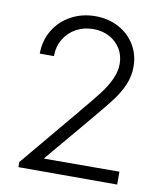

<svg xmlns="http://www.w3.org/2000/svg" viewBox="-82 -795 735 862"><g transform="rotate(10 285.5 -364.0)"><path d="M60.5 -23.4 269.5 -273.4Q279.3 -284.2 292 -300.8Q341.3 -358.9 367.9 -393.8Q394.5 -428.7 411.1 -464.4Q427.7 -500 427.7 -535.2Q427.7 -573.2 409.2 -603.8Q390.6 -634.3 358.2 -651.6Q325.7 -668.9 285.2 -668.9Q241.7 -668.9 206.5 -649.7Q171.4 -630.4 151.1 -595.9Q130.9 -561.5 130.9 -518.6H66.4Q66.4 -578.1 95 -625.7Q123.5 -673.3 173.3 -700.4Q223.1 -727.5 284.2 -727.5Q342.8 -727.5 390.1 -702.4Q437.5 -677.2 464.4 -632.8Q491.2 -588.4 491.2 -533.2Q491.2 -490.2 474.4 -450.9Q457.5 -411.6 430.4 -375.5Q403.3 -339.4 350.6 -277.3Q335 -257.8 326.2 -248L168 -60.5V-57.6L510.7 -58.6V0H60.5Z"/></g></svg>

Font: Reddit Sans Fudge Light
Style: Regular
Weight: 300
Designer: Stephen Hutchings
Foundry: Reddit
Version: Version 1.013